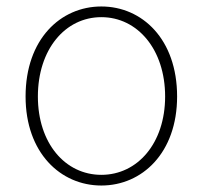

<svg xmlns="http://www.w3.org/2000/svg" viewBox="-20 -560 626 593"><path d="M293 13C419 13 527 -88 527 -262C527 -439 419 -540 293 -540C167 -540 59 -439 59 -262C59 -88 167 13 293 13ZM293 -20C181 -20 97 -118 97 -262C97 -407 181 -507 293 -507C405 -507 490 -407 490 -262C490 -118 405 -20 293 -20Z"/></svg>

Font: Harano Aji Gothic ExtraLight
Style: Regular
Weight: 250
Foundry: Masamichi Hosoda
Version: HaranoAjiGothic-ExtraLight version 20230610;ttx 4.39.4